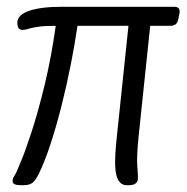

<svg xmlns="http://www.w3.org/2000/svg" viewBox="-20 -543 549 565"><path d="M41 2Q17 2 17 -10Q17 -18 22 -25Q27 -32 40 -64Q53 -94 72.5 -153.5Q92 -213 111.5 -293.5Q131 -374 144 -467Q109 -467 90.5 -464Q72 -461 63 -458Q54 -455 46 -455Q31 -455 31 -476Q31 -499 65.5 -511Q100 -523 160 -523H493Q512 -523 508 -503L505 -488Q502 -474 495.5 -470.5Q489 -467 482 -467H422L387 -133Q382 -79 384 -54Q386 -29 386 -19Q386 2 359 2H353Q331 2 323 -25.5Q315 -53 322 -123L358 -467H208Q200 -412 188 -351.5Q176 -291 161 -231.5Q146 -172 129 -120Q112 -68 94 -31Q85 -13 76 -5.5Q67 2 49 2Z"/></svg>

Font: Asap Condensed Condensed Light
Style: Italic
Weight: 300
Width: 3
Italic angle: -6°
Designer: Pablo Cosgaya
Foundry: Omnibus-Type
Version: Version 3.001; ttfautohint (v1.8.4.7-5d5b)